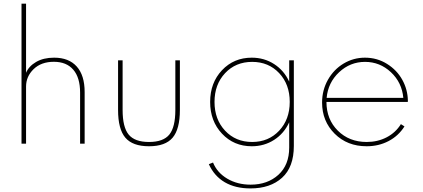

<svg xmlns="http://www.w3.org/2000/svg" viewBox="-20 -802 2360 1072"><path d="M100.1 -781.7H125.5V-395.5Q140.6 -432.1 181.6 -456.1Q222.7 -480 282.2 -480Q364.3 -480 408.4 -430.7Q452.6 -381.3 452.6 -288.1V0H427.2V-285.2Q427.2 -368.7 389.2 -412.8Q351.1 -457 280.8 -457Q210 -457 167.7 -416Q125.5 -375 125.5 -318.8V0H100.1Z M639.2 -188V-465.3H664.6V-188Q664.6 -91.8 698.5 -50.5Q732.4 -9.3 812 -9.3Q891.6 -9.3 925.3 -50.5Q959 -91.8 959 -188V-465.3H984.4V-188Q984.4 -81.1 943.8 -33.2Q903.3 14.6 812 14.6Q720.7 14.6 679.9 -33.2Q639.2 -81.1 639.2 -188Z M1378.4 250Q1293.9 250 1235.1 215.6Q1176.3 181.2 1146 114.7L1169.4 105.5Q1192.4 162.1 1249 195.6Q1305.7 229 1379.4 229Q1473.6 229 1534.2 174.1Q1594.7 119.1 1594.7 22V-119.1Q1565.9 -56.6 1510.5 -21Q1455.1 14.6 1385.7 14.6Q1285.6 14.6 1219.5 -55.7Q1153.3 -126 1153.3 -232.9Q1153.3 -339.8 1219.5 -409.9Q1285.6 -480 1385.7 -480Q1455.1 -480 1510.5 -444.3Q1565.9 -408.7 1594.7 -346.2V-465.3H1620.6V12.7Q1620.6 130.9 1554.9 190.4Q1489.3 250 1378.4 250ZM1597.7 -232.9Q1597.7 -331.1 1538.6 -393.8Q1479.5 -456.5 1387.7 -456.5Q1295.9 -456.5 1236.8 -393.6Q1177.7 -330.6 1177.7 -232.9Q1177.7 -135.3 1236.8 -72.3Q1295.9 -9.3 1387.7 -9.3Q1479.5 -9.3 1538.6 -72.3Q1597.7 -135.3 1597.7 -232.9Z M1778.3 -229.5Q1778.3 -298.8 1811 -356.7Q1843.8 -414.6 1898.7 -447.3Q1953.6 -480 2017.6 -480Q2085.4 -480 2140.9 -445.3Q2196.3 -410.6 2226.3 -356.2Q2256.3 -301.8 2257.3 -240.2Q2257.3 -236.3 2256.8 -232.9H1802.7Q1802.7 -135.7 1866.2 -72.5Q1929.7 -9.3 2027.3 -9.3Q2088.9 -9.3 2138.9 -35.4Q2189 -61.5 2218.3 -108.9L2238.3 -96.2Q2205.1 -43.5 2149.7 -14.4Q2094.2 14.6 2027.3 14.6Q1918.9 14.6 1848.6 -55.4Q1778.3 -125.5 1778.3 -229.5ZM1803.7 -255.4H2231.9Q2224.1 -341.3 2162.6 -398.9Q2101.1 -456.5 2018.1 -456.5Q1935.1 -456.5 1873.3 -398.7Q1811.5 -340.8 1803.7 -255.4Z"/></svg>

Font: Spartan MB Thin
Style: Regular
Weight: 100
Designer: Matt Bailey, Mirko Velimirovic
Foundry: Matt Bailey
Version: Version 1.005